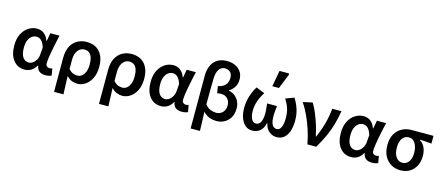

<svg xmlns="http://www.w3.org/2000/svg" viewBox="-58 -1447 5316 2307"><g transform="rotate(15 2600.0 -294.0)"><path d="M234 12Q147 12 94 -54Q41 -120 41 -240Q41 -323 71.5 -382Q102 -441 151 -472Q200 -503 257 -503Q286 -503 313 -492Q340 -481 362.5 -456Q385 -431 400 -390H404L422 -491H536Q526 -446 515 -395.5Q504 -345 494.5 -295.5Q485 -246 479 -203.5Q473 -161 473 -130Q473 -105 487 -93.5Q501 -82 521 -82Q529 -82 537.5 -84Q546 -86 554 -89L569 -3Q557 3 538 7.5Q519 12 494 12Q446 12 417 -9.5Q388 -31 382 -78H378Q326 12 234 12ZM260 -83Q287 -83 311.5 -100.5Q336 -118 352.5 -147.5Q369 -177 371 -212L378 -300Q366 -341 349.5 -364.5Q333 -388 314 -398Q295 -408 273 -408Q244 -408 218 -390Q192 -372 175.5 -335Q159 -298 159 -241Q159 -163 186.5 -123Q214 -83 260 -83Z M647 178V-243Q647 -332 677.5 -389.5Q708 -447 759 -475Q810 -503 873 -503Q978 -503 1036 -437Q1094 -371 1094 -253Q1094 -169 1065 -110Q1036 -51 989.5 -19.5Q943 12 891 12Q856 12 821 -1.5Q786 -15 756 -50Q757 -9 758.5 28Q760 65 761 101.5Q762 138 764 178ZM866 -83Q896 -83 921 -102Q946 -121 961 -158.5Q976 -196 976 -252Q976 -301 964.5 -336Q953 -371 929.5 -389.5Q906 -408 869 -408Q838 -408 812.5 -389.5Q787 -371 771.5 -335.5Q756 -300 756 -249V-136Q785 -103 812 -93Q839 -83 866 -83Z M1206 178V-243Q1206 -332 1236.5 -389.5Q1267 -447 1318 -475Q1369 -503 1432 -503Q1537 -503 1595 -437Q1653 -371 1653 -253Q1653 -169 1624 -110Q1595 -51 1548.5 -19.5Q1502 12 1450 12Q1415 12 1380 -1.5Q1345 -15 1315 -50Q1316 -9 1317.5 28Q1319 65 1320 101.5Q1321 138 1323 178ZM1425 -83Q1455 -83 1480 -102Q1505 -121 1520 -158.5Q1535 -196 1535 -252Q1535 -301 1523.5 -336Q1512 -371 1488.5 -389.5Q1465 -408 1428 -408Q1397 -408 1371.5 -389.5Q1346 -371 1330.5 -335.5Q1315 -300 1315 -249V-136Q1344 -103 1371 -93Q1398 -83 1425 -83Z M1930 12Q1843 12 1790 -54Q1737 -120 1737 -240Q1737 -323 1767.5 -382Q1798 -441 1847 -472Q1896 -503 1953 -503Q1982 -503 2009 -492Q2036 -481 2058.5 -456Q2081 -431 2096 -390H2100L2118 -491H2232Q2222 -446 2211 -395.5Q2200 -345 2190.5 -295.5Q2181 -246 2175 -203.5Q2169 -161 2169 -130Q2169 -105 2183 -93.5Q2197 -82 2217 -82Q2225 -82 2233.5 -84Q2242 -86 2250 -89L2265 -3Q2253 3 2234 7.5Q2215 12 2190 12Q2142 12 2113 -9.5Q2084 -31 2078 -78H2074Q2022 12 1930 12ZM1956 -83Q1983 -83 2007.5 -100.5Q2032 -118 2048.5 -147.5Q2065 -177 2067 -212L2074 -300Q2062 -341 2045.5 -364.5Q2029 -388 2010 -398Q1991 -408 1969 -408Q1940 -408 1914 -390Q1888 -372 1871.5 -335Q1855 -298 1855 -241Q1855 -163 1882.5 -123Q1910 -83 1956 -83Z M2346 178V-478Q2346 -547 2369 -601Q2392 -655 2440 -686.5Q2488 -718 2562 -718Q2613 -718 2658.5 -699Q2704 -680 2733 -640.5Q2762 -601 2762 -541Q2762 -489 2738.5 -449.5Q2715 -410 2672 -383V-379Q2715 -372 2747.5 -347Q2780 -322 2799 -283.5Q2818 -245 2818 -196Q2818 -127 2789.5 -80.5Q2761 -34 2716.5 -11Q2672 12 2623 12Q2580 12 2536 -3Q2492 -18 2454 -58Q2457 2 2458.5 60Q2460 118 2462 178ZM2592 -83Q2622 -83 2647.5 -97Q2673 -111 2688.5 -138Q2704 -165 2704 -204Q2704 -252 2675.5 -285Q2647 -318 2590 -318Q2566 -318 2545 -312L2530 -398Q2574 -406 2601 -426Q2628 -446 2639.5 -473.5Q2651 -501 2651 -531Q2651 -579 2624.5 -603Q2598 -627 2562 -627Q2513 -627 2485.5 -585.5Q2458 -544 2457 -468Q2455 -388 2454.5 -309.5Q2454 -231 2454 -151Q2486 -110 2522.5 -96.5Q2559 -83 2592 -83Z M3065 12Q3017 12 2980.5 -17.5Q2944 -47 2923.5 -102Q2903 -157 2903 -233Q2903 -277 2913 -325.5Q2923 -374 2941.5 -420Q2960 -466 2984 -503L3091 -460Q3053 -401 3032.5 -342Q3012 -283 3012 -223Q3012 -158 3031.5 -120Q3051 -82 3087 -82Q3109 -82 3127 -96.5Q3145 -111 3155.5 -143.5Q3166 -176 3166 -227Q3166 -247 3164.5 -265Q3163 -283 3161 -303.5Q3159 -324 3156 -350H3279Q3276 -324 3274 -303.5Q3272 -283 3270.5 -265Q3269 -247 3269 -227Q3269 -172 3279 -140.5Q3289 -109 3306.5 -95.5Q3324 -82 3345 -82Q3380 -82 3399.5 -122Q3419 -162 3419 -237Q3419 -299 3404 -351Q3389 -403 3350 -463L3455 -503Q3492 -446 3513.5 -380.5Q3535 -315 3535 -238Q3535 -161 3516 -105Q3497 -49 3460 -18.5Q3423 12 3368 12Q3317 12 3275 -22Q3233 -56 3220 -123H3216Q3203 -56 3162.5 -22Q3122 12 3065 12ZM3163 -566 3199 -766H3314L3321 -754L3245 -566Z M3751 0Q3734 -91 3706 -177Q3678 -263 3642 -339.5Q3606 -416 3565 -477L3682 -503Q3705 -467 3726.5 -419Q3748 -371 3767 -318.5Q3786 -266 3800.5 -214Q3815 -162 3824 -118H3828Q3855 -177 3876 -240Q3897 -303 3910 -366.5Q3923 -430 3929 -491H4043Q4029 -405 4007 -326.5Q3985 -248 3949.5 -168.5Q3914 -89 3861 0Z M4296 12Q4209 12 4156 -54Q4103 -120 4103 -240Q4103 -323 4133.5 -382Q4164 -441 4213 -472Q4262 -503 4319 -503Q4348 -503 4375 -492Q4402 -481 4424.5 -456Q4447 -431 4462 -390H4466L4484 -491H4598Q4588 -446 4577 -395.5Q4566 -345 4556.5 -295.5Q4547 -246 4541 -203.5Q4535 -161 4535 -130Q4535 -105 4549 -93.5Q4563 -82 4583 -82Q4591 -82 4599.5 -84Q4608 -86 4616 -89L4631 -3Q4619 3 4600 7.5Q4581 12 4556 12Q4508 12 4479 -9.5Q4450 -31 4444 -78H4440Q4388 12 4296 12ZM4322 -83Q4349 -83 4373.5 -100.5Q4398 -118 4414.5 -147.5Q4431 -177 4433 -212L4440 -300Q4428 -341 4411.5 -364.5Q4395 -388 4376 -398Q4357 -408 4335 -408Q4306 -408 4280 -390Q4254 -372 4237.5 -335Q4221 -298 4221 -241Q4221 -163 4248.5 -123Q4276 -83 4322 -83Z M4908 12Q4846 12 4794.5 -17Q4743 -46 4712 -102.5Q4681 -159 4681 -240Q4681 -326 4714 -381.5Q4747 -437 4800 -464Q4853 -491 4913 -491H5188V-395Q5147 -399 5113.5 -401.5Q5080 -404 5041 -405V-401Q5082 -378 5104.5 -332Q5127 -286 5127 -223Q5127 -150 5098.5 -97Q5070 -44 5020.5 -16Q4971 12 4908 12ZM4909 -82Q4941 -82 4965.5 -100.5Q4990 -119 5003.5 -153Q5017 -187 5017 -234Q5017 -278 5004.5 -315Q4992 -352 4968 -374.5Q4944 -397 4910 -397Q4877 -397 4852.5 -380.5Q4828 -364 4813.5 -329Q4799 -294 4799 -240Q4799 -191 4813 -155.5Q4827 -120 4851.5 -101Q4876 -82 4909 -82Z"/></g></svg>

Font: Source Sans 3 SemiBold
Style: Regular
Weight: 600
Designer: Paul D. Hunt
Foundry: Adobe
Version: Version 3.046;hotconv 1.0.118;makeotfexe 2.5.65603